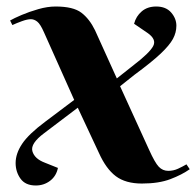

<svg xmlns="http://www.w3.org/2000/svg" viewBox="-20 -552 603 590"><path d="M339 -311 392 -353Q439 -389 450.5 -410Q462 -431 433 -451L392 -479Q398 -502 415.5 -517Q433 -532 460 -532Q490 -532 506 -513.5Q522 -495 522 -473Q522 -452 511.5 -432.5Q501 -413 473.5 -387Q446 -361 393 -322L349 -287L438 -92Q456 -52 468 -39.5Q480 -27 497 -27Q513 -27 527 -33.5Q541 -40 553 -47L563 -32Q539 -15 503.5 -1.5Q468 12 416 12Q366 12 336 -10.5Q306 -33 284 -82L219 -221L116 -143Q73 -111 79.5 -87.5Q86 -64 118 -52L158 -36Q153 -11 134 3.5Q115 18 90 18Q58 18 43 -3Q28 -24 28 -51Q28 -80 48 -110Q68 -140 119 -178L208 -245L115 -453Q104 -478 94.5 -485.5Q85 -493 75 -493Q64 -493 47.5 -487Q31 -481 18 -475L11 -489Q23 -496 46.5 -506Q70 -516 98 -524Q126 -532 151 -532Q205 -532 230 -513Q255 -494 272 -459Z"/></svg>

Font: Literata 72pt
Style: Bold Italic
Weight: 700
Italic angle: -2°
Designer: Latin by Veronika Burian and Jose Scaglione. Greek by Irene Vlachou. Cyrillic by Vera Evstafieva
Foundry: TypeTogether
Version: Version 3.002